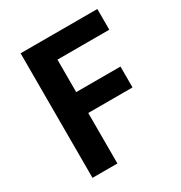

<svg xmlns="http://www.w3.org/2000/svg" viewBox="-173 -864 931 988"><g transform="rotate(-30 292.5 -370.0)"><path d="M91 0H239V-300H502V-424H239V-617H547V-740H91Z"/></g></svg>

Font: Source Han Sans Old Style Bold
Style: Regular
Weight: 700
Designer: Ryoko NISHIZUKA (kana & ideographs); Paul D. Hunt (Latin, Greek & Cyrillic); Wenlong ZHANG (bopomofo); Sandoll Communica
Foundry: Adobe Systems Incorporated
Version: Version 1.004;PS 1.004;hotconv 1.0.81;makeotf.lib2.5.63406